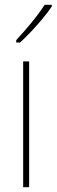

<svg xmlns="http://www.w3.org/2000/svg" viewBox="-20 -784 237 804"><path d="M102 0H77V-527H102ZM197 -757Q181 -733 158 -705.5Q135 -678 110.5 -652Q86 -626 64 -606H48V-616Q82 -653 112.5 -690Q143 -727 167 -764H197Z"/></svg>

Font: Noto Sans Khmer Condensed Thin
Style: Regular
Weight: 100
Width: 3
Designer: Danh Hong and the Monotype Design Team
Foundry: Monotype Imaging Inc.
Version: Version 2.004; ttfautohint (v1.8.4.7-5d5b)